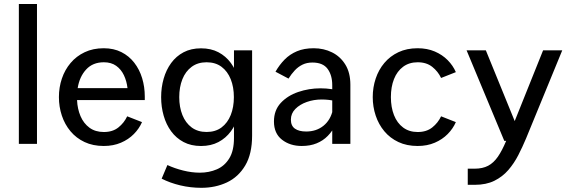

<svg xmlns="http://www.w3.org/2000/svg" viewBox="-20 -712 2811 950"><path d="M163 0V-692.3H73.3V0Z M361.2 -217H696.4V-233.8Q696.4 -282 683.3 -325.2Q670.2 -368.3 644.3 -401.7Q618.5 -435.1 580.5 -454.2Q542.6 -473.3 493.2 -473.3Q440.3 -473.3 399.1 -453.7Q357.8 -434.2 329.4 -400.5Q300.9 -366.9 286.2 -323.3Q271.5 -279.8 271.5 -231.6Q271.5 -183.5 286 -140Q300.5 -96.4 328.8 -62.5Q357.1 -28.6 398.4 -9.2Q439.8 10.3 493.5 10.3Q540.8 10.3 578.4 -5.9Q616 -22 642.4 -48.9Q668.9 -75.8 682.6 -107.8L609.3 -136.5Q594.2 -104.2 565.9 -81.5Q537.5 -58.8 493.9 -58.8Q451.8 -58.8 422.8 -80Q393.8 -101.3 378.4 -137.3Q363.1 -173.3 361.2 -217ZM364.3 -275.8Q373.2 -332.2 406.1 -368Q439 -403.9 493.9 -403.9Q530.3 -403.9 554.8 -386.4Q579.2 -369 593 -340Q606.8 -311 610.9 -275.8Z M1137.7 -463V-29.4Q1137.7 33.8 1114.5 71.5Q1091.4 109.3 1052.9 125.8Q1014.3 142.4 968.9 142.4Q928.6 142.4 886.1 131.7Q843.6 121.1 808.3 104.6L779.9 172Q821.2 193.1 871.9 205.2Q922.7 217.3 976.2 217.3Q1045.7 217.3 1102.7 190.6Q1159.6 163.8 1193.5 106.6Q1227.4 49.4 1227.4 -41.5V-463ZM1002.1 -59Q958.6 -59 928.3 -81.4Q898.1 -103.9 882.5 -142.9Q866.9 -181.9 866.9 -231.3Q866.9 -280.9 882.4 -319.9Q897.9 -358.9 928.3 -381.4Q958.6 -403.9 1002.1 -403.9Q1046.2 -403.9 1076.2 -381.4Q1106.1 -358.9 1121.7 -319.9Q1137.2 -280.9 1137.2 -231.3Q1137.2 -181.9 1121.7 -142.9Q1106.1 -103.9 1076.1 -81.4Q1046 -59 1002.1 -59ZM974.7 10.4Q1023.9 10.4 1060.8 -9.1Q1097.7 -28.6 1122.4 -62.3Q1147.2 -95.9 1159.6 -139.6Q1172 -183.2 1172 -231.3Q1172 -279.5 1159.6 -322.9Q1147.2 -366.4 1122.4 -400.2Q1097.7 -434 1060.8 -453.5Q1023.9 -472.9 974.7 -472.9Q925.4 -472.9 888.5 -453.5Q851.6 -434 826.9 -400.2Q802.2 -366.4 789.8 -322.9Q777.3 -279.5 777.3 -231.3Q777.3 -183.2 789.8 -139.6Q802.2 -95.9 826.9 -62.3Q851.6 -28.6 888.5 -9.1Q925.4 10.4 974.7 10.4Z M1713.6 -292.5Q1713.6 -352.1 1688.9 -392.2Q1664.2 -432.4 1623.1 -452.8Q1582.1 -473.3 1532.2 -473.3Q1484.5 -473.3 1449.3 -458.4Q1414.1 -443.6 1388.4 -417.5Q1362.7 -391.4 1343.1 -357.2L1407.6 -323.1Q1421.8 -345.9 1438.7 -363.9Q1455.5 -381.8 1476.8 -392.2Q1498.1 -402.6 1525.8 -402.6Q1577.7 -402.6 1600.8 -371.4Q1623.9 -340.1 1623.9 -290.9V0H1713.6ZM1663.4 -165 1626.8 -168.4Q1615.6 -118.1 1580.5 -89.7Q1545.3 -61.3 1494.8 -61.3Q1459.3 -61.3 1439.3 -75.4Q1419.3 -89.4 1419.3 -120Q1419.3 -150.5 1441.2 -172.8Q1463.1 -195.1 1497.8 -207.4Q1532.5 -219.7 1571.4 -219.7Q1589 -219.7 1607 -217.7Q1624.9 -215.6 1641.2 -211.3L1671.1 -259.9Q1645.9 -266.9 1620.2 -271Q1594.5 -275 1565.8 -275Q1508.4 -275 1455.6 -256.9Q1402.7 -238.8 1369.1 -202.6Q1335.5 -166.3 1335.5 -110.9Q1335.5 -51.8 1375.2 -20.8Q1414.9 10.3 1473.1 10.3Q1514.8 10.3 1546.6 -2.8Q1578.5 -15.8 1601.7 -39.5Q1625 -63.1 1640.2 -95.2Q1655.4 -127.3 1663.4 -165Z M2046.8 -58.8Q2004.5 -58.8 1974.7 -81Q1944.9 -103.1 1929.5 -142.2Q1914.1 -181.3 1914.1 -231.6Q1914.1 -282.1 1929.5 -320.9Q1944.9 -359.7 1974.7 -381.8Q2004.5 -403.9 2046.8 -403.9Q2090.4 -403.9 2118.9 -381.1Q2147.3 -358.4 2162.5 -326.2L2235.5 -355.1Q2221.7 -387.3 2195.3 -414.2Q2168.8 -441.1 2131.3 -457.2Q2093.7 -473.3 2046.4 -473.3Q1992.6 -473.3 1951.3 -453.7Q1910 -434.2 1881.7 -400.5Q1853.4 -366.9 1838.9 -323.3Q1824.3 -279.8 1824.3 -231.6Q1824.3 -183.5 1838.9 -140Q1853.4 -96.4 1881.7 -62.5Q1910 -28.6 1951.3 -9.2Q1992.6 10.3 2046.4 10.3Q2093.7 10.3 2131.3 -5.9Q2168.8 -22 2195.3 -48.9Q2221.7 -75.8 2235.5 -107.8L2162.5 -136.5Q2147.3 -104.2 2118.9 -81.5Q2090.4 -58.8 2046.8 -58.8Z M2667.2 -463 2526.7 -112.9 2383.9 -463H2288.6L2475.2 -15H2484.5Q2464.4 33.1 2443.4 63.5Q2422.4 93.9 2395.2 108.2Q2367.9 122.6 2328.7 122.6H2294.4V202.5H2328.7Q2385.6 202.5 2426 182.5Q2466.4 162.5 2495.1 129.3Q2523.8 96 2544.6 55.4Q2565.4 14.8 2582.6 -26.3L2762 -463Z"/></svg>

Font: Estedad-VF-FD Black
Style: Regular
Weight: 900
Designer: Amin Abedi
Version: Version 4.000